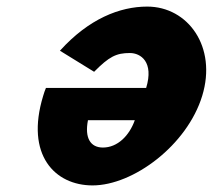

<svg xmlns="http://www.w3.org/2000/svg" viewBox="-20 -548 646 583"><path d="M119.5 -281C116.6 -275 113.3 -264 111.1 -257C56.1 -77 147 15 261 15C384.6 15 548.2 -107 594 -257C639.6 -406 550.6 -528 427 -528C343.9 -528 249.7 -491 162 -394L265.8 -330C311.2 -376 332.8 -387 374.4 -387C407.2 -387 447.9 -360 423.8 -281ZM389.3 -183C372.7 -136 336.9 -100 292.5 -100C254.6 -100 236.5 -129 247.1 -183Z"/></svg>

Font: Hussar
Style: BdSuprConOblThree
Weight: 700
Foundry: Cannot Into Space Fonts
Version: Version 2.00